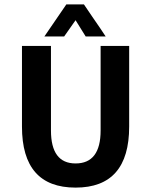

<svg xmlns="http://www.w3.org/2000/svg" viewBox="-20 -842 688 874"><path d="M568 -266Q568 12 324 12Q80 12 80 -266V-633H212V-248Q212 -98 324 -98Q438 -98 438 -248V-633H568ZM282 -822H362Q379 -797 400 -766Q443 -704 461 -676H370L324 -750L272 -676H182Z"/></svg>

Font: Tajawal
Style: Bold
Weight: 700
Designer: Boutros Fonts
Foundry: Created by Boutros International 2017
Version: Version 1.700